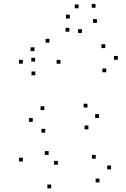

<svg xmlns="http://www.w3.org/2000/svg" viewBox="-20 -964 660 1007"><path d="M501.7 -7.3V-27.3H481.7V-7.3ZM562.2 -75.9V-95.9H542.2V-75.9ZM482.2 -131.7V-151.7H462.2V-131.7ZM283.5 -100.2V-120.2H263.5V-100.2ZM235 -151.5V-171.5H215V-151.5ZM297.2 -629.9V-649.9H277.2V-629.9ZM239.3 -740.3V-760.3H219.3V-740.3ZM164.2 -641.1V-661.1H144.2V-641.1ZM99.7 -117V-137H79.7V-117ZM248.5 23.8V3.8H228.5V23.8ZM443.6 -285.7V-305.7H423.6V-285.7ZM499.1 -345.3V-365.3H479.1V-345.3ZM438.8 -400V-420H418.8V-400ZM212.6 -386.6V-406.6H192.6V-386.6ZM151.7 -325V-345H131.7V-325ZM217.2 -268.2V-288.2H197.2V-268.2ZM537 -584.9V-604.9H517V-584.9ZM597.9 -650.6V-670.6H577.9V-650.6ZM532.2 -711.8V-731.8H512.2V-711.8ZM160.6 -695.8V-715.8H140.6V-695.8ZM99.7 -630.1V-650.1H79.7V-630.1ZM165.2 -569.1V-589.1H145.2V-569.1ZM345.8 -866.9V-886.9H325.8V-866.9ZM392.2 -920.5V-940.5H372.2V-920.5ZM481.1 -923.5V-943.5H461.1V-923.5ZM488.2 -843.9V-863.9H468.2V-843.9ZM409.5 -791.1V-811.1H389.5V-791.1ZM343.8 -797.8V-817.8H323.8V-797.8Z"/></svg>

Font: Monaspace Radon Dots Var
Style: Regular
Weight: 400
Designer: Riley Cran and the Lettermatic Team
Version: Version 1.100 (Monaspace Radon Dots)